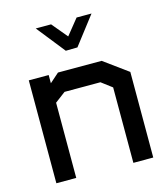

<svg xmlns="http://www.w3.org/2000/svg" viewBox="-105 -775 748 858"><g transform="rotate(-15 269.0 -346.5)"><path d="M406 0V-349L357 -386H191L142 -349V-1H50V-477H142V-439L185 -477H387L498 -396V0ZM211 -693 271 -621 329 -693H398L298 -563L244 -562L140 -693Z"/></g></svg>

Font: Turret Road
Style: Bold
Weight: 700
Designer: Noponies
Foundry: Noponies
Version: Version 1.001; ttfautohint (v1.8)